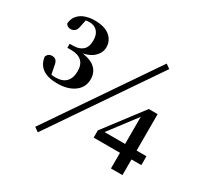

<svg xmlns="http://www.w3.org/2000/svg" viewBox="-161 -959 1254 1200"><g transform="rotate(30 466.0 -359.0)"><path d="M193 -292Q123 -292 85.5 -319.5Q48 -347 42 -399Q48 -414 58 -420Q68 -426 80 -426Q98 -426 109 -415.5Q120 -405 124 -374L137 -310L106 -331Q121 -324 134 -321.5Q147 -319 164 -319Q215 -319 240.5 -345.5Q266 -372 266 -423Q266 -469 240.5 -493Q215 -517 164 -517H137V-546H161Q205 -546 230 -568Q255 -590 255 -637Q255 -680 234 -702.5Q213 -725 177 -725Q164 -725 149 -722.5Q134 -720 116 -713L153 -732L140 -670Q136 -647 123 -637.5Q110 -628 94 -628Q72 -628 60 -648Q63 -684 83 -707Q103 -730 134 -740.5Q165 -751 200 -751Q273 -751 310 -720Q347 -689 347 -641Q347 -601 312.5 -569Q278 -537 202 -529L201 -538Q286 -533 324 -502.5Q362 -472 362 -419Q362 -361 315.5 -326.5Q269 -292 193 -292ZM750 0V-137V-157V-382H741L782 -415L685 -287L588 -159L594 -192V-177H904V-113H560V-165L769 -440H833V0ZM241 33 210 11 724 -742 755 -720Z"/></g></svg>

Font: Noto Serif JP ExtraLight
Style: Bold
Weight: 700
Version: Version 2.003-H1;hotconv 1.1.1;makeotfexe 2.6.0